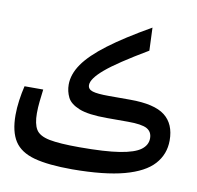

<svg xmlns="http://www.w3.org/2000/svg" viewBox="-67 -628 721 701"><g transform="rotate(10 293.0 -277.5)"><path d="M244.1 2.9Q155.8 2.9 103.5 -11.2Q51.3 -25.4 28.8 -60.3Q6.3 -95.2 6.3 -156.7Q6.3 -183.1 10.3 -211.4Q14.2 -239.7 20.5 -265.6H89.8Q86.9 -243.2 84.5 -220.7Q82 -198.2 82 -176.8Q82 -137.2 94.5 -116.7Q106.9 -96.2 144.5 -88.6Q182.1 -81.1 256.3 -81.1Q351.1 -81.1 405.3 -89.8Q459.5 -98.6 482.2 -115.7Q504.9 -132.8 504.9 -157.7Q504.9 -182.1 485.4 -192.9Q465.8 -203.6 415.5 -203.6H336.9Q267.6 -203.6 233.6 -217.3Q199.7 -231 189 -252.9Q178.2 -274.9 178.2 -299.8Q178.2 -338.4 205.1 -377Q231.9 -415.5 290.3 -459.5Q348.6 -503.4 443.4 -557.6L446.8 -472.7Q337.9 -408.2 294.7 -371.3Q251.5 -334.5 251.5 -311Q251.5 -295.4 269.3 -289.8Q287.1 -284.2 329.6 -284.2H408.7Q499 -284.2 537.8 -253.9Q576.7 -223.6 576.7 -162.6Q576.7 -111.3 543.2 -74.2Q509.8 -37.1 436.5 -17.3Q363.3 2.4 244.1 2.9Z"/></g></svg>

Font: Cascadia Code PL SemiLight
Style: Regular
Weight: 350
Monospace: yes
Designer: Aaron Bell
Foundry: Saja Typeworks
Version: Version 2404.023; ttfautohint (v1.8.4)